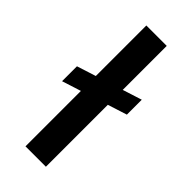

<svg xmlns="http://www.w3.org/2000/svg" viewBox="-246 -818 865 865"><g transform="rotate(45 187.0 -385.0)"><path d="M344 -519V-424L31 -324V-419ZM252 -770V0H122V-770Z"/></g></svg>

Font: Unbounded Variable
Style: Regular
Weight: 400
Designer: Luke Prowse, Jean-Baptiste Morizot, Fátima Lázaro, Florian Runge
Foundry: NaN
Version: Version 1.600;FEAKit 1.0